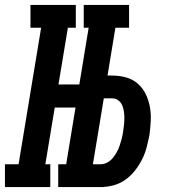

<svg xmlns="http://www.w3.org/2000/svg" viewBox="-62 -755 682 775"><path d="M276 -643V-735H459V-643ZM-42 0V-92H13L104 -643H61V-735H244V-643H212L174 -414H312L297 -321H159L121 -92H141V0ZM173 0V-92H356V0ZM190 0 311 -735H419L372 -450H391Q420 -450 447 -442.5Q474 -435 494 -417.5Q514 -400 526 -375.5Q538 -351 543 -323.5Q548 -296 546.5 -267Q545 -238 541 -209Q536 -184 529.5 -159Q523 -134 511 -110.5Q499 -87 482 -65.5Q465 -44 442.5 -28.5Q420 -13 394.5 -6.5Q369 0 344 0ZM344 -92Q358 -92 371 -99Q384 -106 393.5 -117.5Q403 -129 410 -142Q417 -155 421.5 -168.5Q426 -182 429.5 -196Q433 -210 435 -224Q437 -237 438.5 -251Q440 -265 440 -278.5Q440 -292 438 -305.5Q436 -319 431 -330.5Q426 -342 415.5 -350Q405 -358 391 -358H357L313 -92Z"/></svg>

Font: Iosevka Curly Slab SmBdExObl
Style: Regular
Weight: 600
Width: 7
Italic angle: -9°
Monospace: yes
Designer: Belleve Invis
Foundry: Belleve Invis
Version: Version 11.1.0; ttfautohint (v1.8.3)